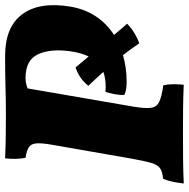

<svg xmlns="http://www.w3.org/2000/svg" viewBox="-14 -704 722 733"><g transform="rotate(-90 346.5 -338.0)"><path d="M12 3Q14 -15 18 -36Q22 -57 30 -76Q56 -78 69.5 -87Q83 -96 90.5 -121Q98 -146 107 -197L160 -501Q167 -541 165 -561Q163 -581 149.5 -589Q136 -597 110 -601Q103 -636 108 -679Q154 -677 197 -676.5Q240 -676 281 -676Q329 -676 380.5 -677.5Q432 -679 499 -679Q610 -679 658.5 -613Q707 -547 687 -428Q668 -321 579 -263L622 -213Q603 -195 583 -183.5Q563 -172 547 -167Q526 -198 502 -229Q454 -215 399 -215Q385 -215 372.5 -217Q360 -219 350 -224Q349 -238 353 -261Q357 -284 363 -297Q365 -296 368.5 -295.5Q372 -295 380 -295Q414 -295 438 -304Q425 -319 411.5 -333Q398 -347 385 -361Q412 -396 455 -410L497 -360Q511 -389 517 -432Q527 -507 505 -554Q483 -601 415 -601Q394 -601 375 -593L305 -187Q298 -144 301 -122Q304 -100 324 -90.5Q344 -81 387 -75Q391 -56 391 -36.5Q391 -17 389 3Q348 1 300 0.5Q252 0 208 0Q151 0 102 0.5Q53 1 12 3Z"/></g></svg>

Font: Vollkorn Black
Style: Italic
Weight: 900
Italic angle: -11°
Designer: Friedrich Althausen
Foundry: Friedrich Althausen
Version: Version 5.000; ttfautohint (v1.8.3)